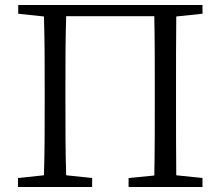

<svg xmlns="http://www.w3.org/2000/svg" viewBox="-20 -749 884 769"><path d="M791 -694V-729H53V-694L156 -683C159 -587 159 -489 159 -392V-337C159 -239 159 -142 156 -47L52 -36V0H349V-36L245 -47C242 -144 242 -244 242 -364V-392C242 -491 242 -589 245 -684H598C600 -588 600 -490 600 -392V-364C600 -243 600 -142 598 -46L495 -36V0H791V-36L686 -47C685 -143 685 -241 685 -337V-392C685 -491 685 -588 686 -683Z"/></svg>

Font: Noto Serif CJK JP
Style: Regular
Weight: 400
Designer: Ryoko NISHIZUKA 西塚涼子 (kana & ideographs); Frank Grießhammer (Latin, Greek & Cyrillic); Wenlong ZHANG 张文龙 (bopomofo); San
Foundry: Adobe Systems Incorporated
Version: Version 1.000;PS 1;hotconv 16.6.53;makeotf.lib2.5.65590